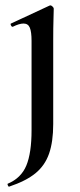

<svg xmlns="http://www.w3.org/2000/svg" viewBox="-20 -416 301 718"><path d="M181 -384Q181 -373 180 -344Q179 -315 179 -264V48Q179 114 163.5 158.5Q148 203 112.5 232Q77 261 14 282Q12 283 9.5 277.5Q7 272 9 271Q59 250 78.5 203Q98 156 98 71V-263Q98 -297 91.5 -312.5Q85 -328 68 -328Q60 -328 50 -325Q40 -322 28 -316Q24 -315 21 -321Q18 -327 21 -328L165 -395Q167 -396 168 -396Q172 -396 176.5 -391.5Q181 -387 181 -384Z"/></svg>

Font: Cormorant Light SemiBold
Style: Regular
Weight: 600
Version: Version 4.000